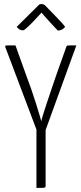

<svg xmlns="http://www.w3.org/2000/svg" viewBox="-20 -923 400 943"><path d="M193 -254 171 -255 6 -692Q5 -697 6.5 -698.5Q8 -700 19.5 -700Q31 -700 56 -700L108 -555Q120 -524 133 -486.5Q146 -449 157 -414Q168 -379 175 -355Q182 -331 183 -327Q183 -331 190 -355Q197 -379 209 -414Q221 -449 233.5 -487Q246 -525 257 -556L305 -691Q306 -696 309 -698Q312 -700 322 -700Q332 -700 355 -700ZM159 0V-316H204V-12Q204 -6 202.5 -3.5Q201 -1 191.5 -0.5Q182 0 159 0ZM264 -773Q264 -773 252.5 -785Q241 -797 226 -813.5Q211 -830 198.5 -844Q186 -858 184 -861Q184 -861 172 -848Q160 -835 143.5 -817.5Q127 -800 112.5 -787Q98 -774 94 -774Q81 -774 73 -780.5Q65 -787 62 -791L173 -901Q178 -903 185 -903Q189 -903 193.5 -901.5Q198 -900 203 -895Q203 -895 217.5 -880Q232 -865 251 -845.5Q270 -826 284.5 -810Q299 -794 299 -791Q299 -788 288.5 -780.5Q278 -773 264 -773Z"/></svg>

Font: Yanone Kaffeesatz Light
Style: Regular
Weight: 300
Designer: Yanone (Cyrillic: Daniel Pouzeot, Huerta Tipografica, and Cyreal)
Foundry: Yanone
Version: Version 2.003